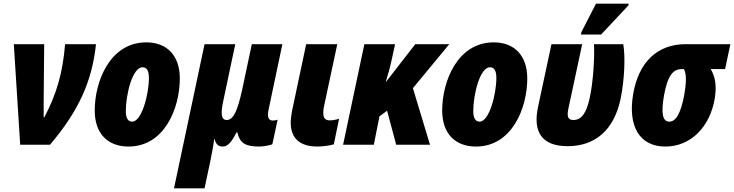

<svg xmlns="http://www.w3.org/2000/svg" viewBox="-20 -796 4037 1056"><path d="M91 0H255C412 -185 486 -347 508 -553H338C325 -395 292 -281 224 -151H220C221 -174 220 -199 220 -220L223 -553H56Z M687 10C884 10 969 -200 969 -365C969 -487 901 -563 785 -563C583 -563 501 -346 501 -188C501 -64 570 10 687 10ZM707 -127C683 -127 672 -148 672 -185C672 -275 708 -426 764 -426C788 -426 799 -406 799 -367C799 -279 760 -127 707 -127Z M937 240H1105L1138 84C1150 27 1154 -2 1158 -31H1160C1168 -3 1180 10 1205 10C1234 10 1254 -16 1281 -68H1285C1300 -8 1329 10 1408 10C1425 10 1469 3 1478 -3L1507 -138C1501 -135 1489 -133 1480 -133C1458 -133 1448 -151 1457 -192L1533 -553H1365L1312 -303C1287 -190 1265 -136 1227 -136C1196 -136 1193 -172 1208 -241L1274 -553H1105Z M1723 10C1751 10 1787 6 1816 -2L1845 -143C1827 -137 1810 -134 1794 -134C1770 -134 1758 -146 1758 -175C1758 -184 1759 -194 1761 -206L1835 -553H1664L1586 -185C1582 -162 1579 -141 1579 -122C1579 -37 1627 9 1723 10Z M1867 0H2036L2067 -156L2109 -187L2159 0H2345L2251 -311L2451 -553H2264L2104 -347H2102C2113 -383 2124 -420 2132 -457L2153 -553H1984Z M2598 10C2795 10 2880 -200 2880 -365C2880 -487 2812 -563 2696 -563C2494 -563 2412 -346 2412 -188C2412 -64 2481 10 2598 10ZM2618 -127C2594 -127 2583 -148 2583 -185C2583 -275 2619 -426 2675 -426C2699 -426 2710 -406 2710 -367C2710 -279 2671 -127 2618 -127Z M3175 -606H3286L3436 -766L3438 -776H3258L3178 -620ZM3102 8C3258 8 3358 -86 3393 -251C3415 -358 3420 -485 3408 -553H3247C3251 -478 3242 -338 3223 -256C3205 -172 3177 -136 3134 -136C3104 -136 3097 -154 3106 -198L3182 -553H3013L2939 -207C2912 -79 2952 8 3102 8Z M3639 10C3782 10 3885 -101 3911 -253C3922 -323 3915 -372 3889 -416H3968L3997 -553H3750C3599 -553 3492 -458 3462 -276C3433 -104 3496 10 3639 10ZM3661 -127C3624 -127 3615 -173 3632 -271C3652 -381 3682 -416 3730 -416H3741C3756 -392 3756 -347 3743 -272C3724 -173 3698 -127 3661 -127Z"/></svg>

Font: Noto Sans Condensed Black
Style: Italic
Weight: 900
Width: 3
Italic angle: -12°
Designer: Monotype Design Team
Foundry: Monotype Imaging Inc.
Version: Version 2.013